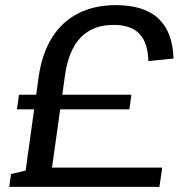

<svg xmlns="http://www.w3.org/2000/svg" viewBox="-20 -728 720 748"><path d="M131 -431Q144 -520 183 -582Q222 -644 285 -676Q348 -708 431 -708Q542 -708 597.5 -655.5Q653 -603 656 -500L558 -490Q556 -562 523 -596.5Q490 -631 422 -631Q342 -631 294.5 -582Q247 -533 233 -433L172 0H71ZM23 -50 82 -64 141 -75H612L601 0H16ZM54 -359H492L484 -302H46Z"/></svg>

Font: Pathway Extreme 28pt Medium
Style: Italic
Weight: 500
Italic angle: -8°
Designer: Eduardo Rodriguez Tunni
Foundry: Eduardo Rodriguez Tunni
Version: Version 1.001;gftools[0.9.26]